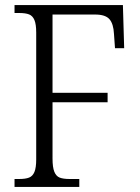

<svg xmlns="http://www.w3.org/2000/svg" viewBox="-20 -733 548 753"><path d="M37 -31H55Q80 -31 94 -36.5Q108 -42 115 -58.5Q122 -75 122 -108V-605Q122 -638 115 -654.5Q108 -671 94 -676.5Q80 -682 55 -682H37V-713H462L467 -544H431L427 -600Q425 -640 409 -658Q393 -676 353 -676H186V-369H402V-332H186V-111Q186 -77 193 -59.5Q200 -42 214 -36.5Q228 -31 253 -31H291V0H37Z"/></svg>

Font: Noto Serif NarrowLight
Style: Regular
Weight: 300
Width: 4
Designer: Monotype Design Team
Foundry: Monotype Imaging Inc.
Version: Version 1.001